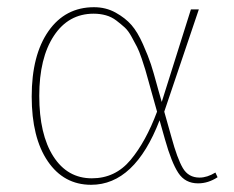

<svg xmlns="http://www.w3.org/2000/svg" viewBox="-20 -506 650 533"><path d="M233 7Q157 7 112.5 -58.5Q68 -124 68 -238Q68 -353 114.5 -419.5Q161 -486 241 -486Q274 -486 301 -471Q328 -456 345 -436.5Q362 -417 377 -383Q392 -349 399 -327.5Q406 -306 416 -269Q418 -262 419 -258L429 -223L510 -480H532L436 -196L456 -125Q472 -66 487.5 -39.5Q503 -13 534 -13Q555 -13 578 -27L584 -14Q558 3 530 3Q494 3 475 -26Q456 -55 438 -119L423 -172Q354 7 233 7ZM89 -240Q89 -133 128 -72Q167 -11 235 -11Q300 -11 342.5 -62Q385 -113 416 -196L400 -253Q399 -257 392.5 -280Q386 -303 383.5 -312Q381 -321 373.5 -343Q366 -365 360.5 -375.5Q355 -386 345.5 -403.5Q336 -421 326 -430Q316 -439 303 -449Q290 -459 274 -463.5Q258 -468 240 -468Q170 -468 129.5 -406.5Q89 -345 89 -240Z"/></svg>

Font: Cantarell Thin
Style: Regular
Weight: 100
Designer: Dave Crossland, Nikolaus Waxweiler, Florian Fecher, Jacques Le Bailly, Eben Sorkin, Alexei Vanyashin, Alexios Zavras, Em
Version: Version 0.303